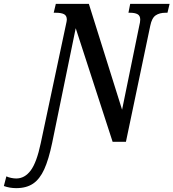

<svg xmlns="http://www.w3.org/2000/svg" viewBox="-163 -734 898 994"><path d="M-143 229 -130 179Q-120 184 -105.5 187Q-91 190 -79 190Q-35 190 -4 148.5Q27 107 48 7L177 -600Q183 -626 183 -632Q183 -653 168.5 -660.5Q154 -668 126 -668H115L126 -714H297L469 -166L557 -596Q563 -620 563 -632Q563 -653 549 -660.5Q535 -668 510 -668H502L511 -714H715L704 -668H694Q663 -668 643 -654.5Q623 -641 615 -601L489 0H420L229 -588L107 6Q89 92 66 142.5Q43 193 8.5 216.5Q-26 240 -79 240Q-113 240 -143 229Z"/></svg>

Font: Noto Serif CondSemiBold
Style: Italic
Weight: 600
Width: 3
Italic angle: -12°
Designer: Monotype Design Team
Foundry: Monotype Imaging Inc.
Version: Version 1.001